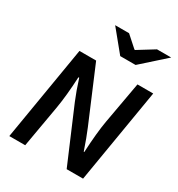

<svg xmlns="http://www.w3.org/2000/svg" viewBox="-225 -1125 1172 1267"><g transform="rotate(30 361.5 -491.5)"><path d="M159 -718H286L459 -309Q485 -248 516 -156H520Q528 -310 544 -400L601 -718H721L601 0H476L301 -411Q273 -478 246 -564H240Q233 -421 216 -321L160 0H39ZM278 -983H384L469 -907H474L597 -983H705L526 -823H409Z"/></g></svg>

Font: Nebula Sans Semibold
Style: Regular
Weight: 600
Italic angle: -9°
Designer: Paul D. Hunt for Adobe (as Source Sans)
Foundry: Nebula Entertainment & Broadcasting LLC
Version: Version 1.010